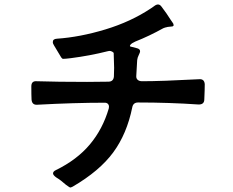

<svg xmlns="http://www.w3.org/2000/svg" viewBox="-20 -805 1040 858"><path d="M895 -429Q895 -405 893 -361Q893 -338 868 -338Q736 -347 597 -347Q575 -347 571 -325Q547 -207 486 -124Q425 -41 305 29Q297 33 294 33Q292 33 285 28Q278 23 275 21Q253 1 230 -13Q217 -23 217 -30Q217 -39 230 -45Q324 -91 381.5 -159.5Q439 -228 466 -320Q467 -323 467 -328Q467 -336 462 -341Q457 -346 448 -346Q313 -346 147 -337Q123 -335 121 -360Q120 -379 120 -419Q120 -444 144 -442Q237 -439 369 -439Q432 -439 464 -440Q487 -440 489 -463Q490 -476 490 -502Q490 -523 488 -569Q476 -581 461 -576Q382 -556 296 -545Q272 -542 262 -542Q258 -542 253.5 -548.5Q249 -555 243 -566Q233 -583 222 -601Q216 -610 216 -617Q216 -631 234 -632Q337 -639 451 -673.5Q565 -708 655 -768L668 -777Q678 -785 686 -785Q695 -785 702 -775Q727 -742 741 -719Q744 -714 747.5 -709.5Q751 -705 754 -700Q756 -694 756 -693Q756 -689 751 -687Q746 -686 737 -685.5Q728 -685 723 -683Q720 -683 710 -679Q647 -644 584 -619Q568 -612 562.5 -604.5Q557 -597 567 -596L594 -589Q600 -587 603 -584Q606 -581 606 -575Q606 -571 600 -559Q594 -547 593 -536Q591 -490 589 -466Q588 -455 595 -448.5Q602 -442 615 -442Q701 -442 870 -451Q893 -453 895 -429Z"/></svg>

Font: Shippori Gochic B2 Bold
Style: Regular
Weight: 700
Designer: FONTDASU
Foundry: FONTDASU / Google Inc. / but / Adobe
Version: Version 1.130